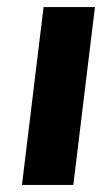

<svg xmlns="http://www.w3.org/2000/svg" viewBox="-20 -512 288 542"><path d="M187 10 248 -492H103L42 10Z"/></svg>

Font: Bluebird
Style: SfBdExtObl
Weight: 700
Designer: Jasper
Foundry: Cannot Into Space Fonts
Version: Version 0.98